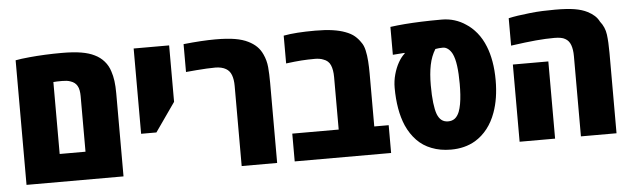

<svg xmlns="http://www.w3.org/2000/svg" viewBox="-44 -795 3151 958"><g transform="rotate(-5 1531.5 -316.0)"><path d="M55.2 0V-624Q67.4 -626.5 85.7 -628.9Q104 -631.3 126 -633.3Q161.6 -636.7 203.4 -638.7Q245.1 -640.6 287.1 -640.6Q345.2 -640.6 384.5 -634Q423.8 -627.4 450.7 -613.8Q478.5 -600.6 498 -578.1Q517.6 -555.7 526.4 -526.4Q533.7 -505.4 537.4 -478.3Q541 -451.2 541 -415.5V0ZM233.4 -139.2H362.8V-418.5Q362.8 -432.6 360.4 -446.3Q357.9 -460 352.1 -469.7Q346.7 -479 338.6 -485.1Q330.6 -491.2 320.3 -494.6Q310.5 -498.5 299.6 -499.8Q288.6 -501 277.3 -501Q260.7 -501 251.7 -500.7Q242.7 -500.5 233.4 -499.5Z M647 -204.1V-631.3H824.7V-348.6L723.6 -204.1Z M1132.8 0V-401.9Q1132.8 -433.6 1124.5 -455.8Q1116.2 -478 1097.2 -488.8Q1087.4 -494.6 1073.7 -497.8Q1060.1 -501 1044.9 -501Q1026.9 -501 1001.7 -499.8Q976.6 -498.5 949.5 -496.3Q922.4 -494.1 897 -491.7V-631.3Q943.8 -636.2 984.1 -638.7Q1024.4 -641.1 1056.2 -641.1Q1115.7 -641.1 1154.5 -634.5Q1193.4 -627.9 1220.2 -614.3Q1245.1 -602.1 1262.2 -585.4Q1279.3 -568.8 1290 -544.9Q1304.2 -514.6 1307.4 -480Q1310.5 -445.3 1310.5 -401.9V0Z M1398.4 0V-139.2H1630.9V-401.9Q1630.9 -438.5 1620.8 -461.9Q1610.8 -485.4 1585.4 -493.7Q1576.7 -497.6 1565.4 -499.3Q1554.2 -501 1543.9 -501Q1506.8 -501 1475.6 -498.8Q1444.3 -496.6 1398.4 -490.7V-629.9Q1429.2 -635.7 1468.3 -638.4Q1507.3 -641.1 1557.1 -641.1Q1608.4 -641.1 1644.3 -635.7Q1680.2 -630.4 1706.1 -620.6Q1735.4 -609.9 1752.7 -595Q1770 -580.1 1781.7 -562Q1793.5 -546.9 1799.3 -521.2Q1805.2 -495.6 1807.1 -465.6Q1809.1 -435.5 1809.1 -405.8V-139.2H1881.3V0Z M2180.7 9.3Q2127 9.3 2084 -7.8Q2041.5 -23.9 2011 -55.7Q1980.5 -87.4 1960.9 -131.3Q1943.8 -170.9 1935.5 -219.2Q1927.2 -267.6 1927.2 -321.8Q1927.2 -356.9 1936.3 -389.4Q1945.3 -421.9 1960 -447.8Q1974.6 -473.6 1992.2 -488.8L1991.7 -491.7L1932.6 -487.3V-627Q1968.3 -631.8 2005.9 -634.8Q2043.5 -637.7 2088.6 -639.4Q2133.8 -641.1 2190.9 -641.1Q2224.6 -641.1 2254.9 -631.6Q2285.2 -622.1 2310.1 -605Q2338.9 -586.9 2363.3 -557.1Q2387.7 -527.3 2403.8 -486.8Q2417.5 -453.1 2425 -410.2Q2432.6 -367.2 2432.6 -315.9Q2432.6 -271.5 2426.3 -230.7Q2419.9 -189.9 2407.2 -155.3Q2391.1 -110.4 2364.7 -76.7Q2338.4 -43 2302.7 -21.5Q2250.5 9.3 2180.7 9.3ZM2179.2 -132.3Q2198.2 -132.3 2211.9 -142.3Q2225.6 -152.3 2234.9 -174.8Q2241.2 -191.4 2245.1 -212.9Q2249 -234.4 2250.7 -260.3Q2252.4 -286.1 2252.4 -314Q2252.4 -365.7 2247.3 -404.1Q2242.2 -442.4 2231 -465.3Q2222.2 -482.4 2210 -491.7Q2197.8 -501 2184.6 -501Q2173.8 -501 2165 -500.2Q2156.2 -499.5 2146.5 -497.6Q2125.5 -463.9 2116.7 -420.4Q2107.9 -377 2107.9 -319.3Q2107.9 -267.6 2112.3 -231.2Q2116.7 -194.8 2124.5 -173.8Q2132.8 -152.8 2146 -142.6Q2159.2 -132.3 2179.2 -132.3Z M2832 0V-401.9Q2832 -435.1 2823.7 -457.8Q2815.4 -480.5 2796.4 -490.7Q2787.6 -496.1 2774.2 -498.5Q2760.7 -501 2742.7 -501Q2699.2 -501 2650.4 -496.6Q2601.6 -492.2 2524.4 -481.4V-618.7Q2544.9 -623.5 2571.3 -627.4Q2597.7 -631.3 2629.9 -634.8Q2664.1 -638.7 2695.6 -639.9Q2727.1 -641.1 2758.8 -641.1Q2819.3 -641.1 2856.7 -634.8Q2894 -628.4 2919.4 -615.2Q2939.5 -605 2953.6 -592.3Q2967.8 -579.6 2976.6 -562Q3000.5 -532.2 3005.4 -494.6Q3010.3 -457 3010.3 -401.9V0ZM2524.9 0V-386.7H2702.6V0Z"/></g></svg>

Font: Open Sans SemiCondensed ExtraBold
Style: Regular
Weight: 800
Width: 4
Designer: Monotype Design Team
Foundry: Monotype Imaging Inc.
Version: Version 3.000